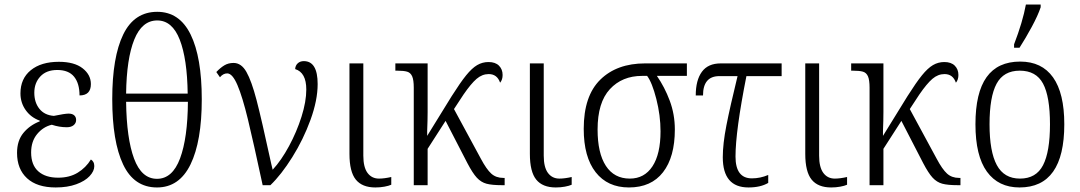

<svg xmlns="http://www.w3.org/2000/svg" viewBox="-20 -815 4755 845"><path d="M55 -142Q55 -196 83 -230Q111 -264 155 -281V-284Q116 -298 93 -330.5Q70 -363 70 -404Q70 -469 115.5 -506Q161 -543 239 -543Q307 -543 343.5 -514.5Q380 -486 380 -445Q380 -395 330 -395Q330 -448 306 -477.5Q282 -507 232 -507Q184 -507 157.5 -478.5Q131 -450 131 -407Q131 -364 153.5 -336Q176 -308 217 -305Q265 -315 282 -315Q298 -315 306.5 -307.5Q315 -300 315 -287Q315 -273 304 -264Q293 -255 274 -255Q241 -255 208 -266Q170 -257 143.5 -225Q117 -193 117 -144Q117 -89 148.5 -61Q180 -33 236 -33Q286 -33 322 -55Q358 -77 380 -113Q386 -110 390.5 -102.5Q395 -95 395 -84Q395 -62 374.5 -40Q354 -18 315.5 -4Q277 10 225 10Q143 10 99 -30.5Q55 -71 55 -142Z M474 -379Q474 -564 522.5 -663.5Q571 -763 672 -763Q770 -763 819 -663Q868 -563 868 -378Q868 -193 818.5 -91.5Q769 10 671 10Q570 10 522 -91Q474 -192 474 -379ZM806 -403Q804 -556 771 -640.5Q738 -725 672 -725Q605 -725 571 -641Q537 -557 535 -403ZM807 -367H535Q537 -206 570 -117Q603 -28 671 -28Q739 -28 772.5 -118Q806 -208 807 -367Z M980 -492Q962 -492 948 -475L932 -498Q950 -517 967.5 -527.5Q985 -538 1008 -538Q1042 -538 1064.5 -498.5Q1087 -459 1109 -375Q1131 -291 1174 -93L1180 -68Q1218 -109 1252 -172Q1286 -235 1307 -301.5Q1328 -368 1328 -421Q1328 -496 1279 -511Q1280 -527 1290.5 -536.5Q1301 -546 1317 -546Q1378 -546 1378 -445Q1378 -374 1346.5 -287.5Q1315 -201 1266.5 -123.5Q1218 -46 1170 0H1136Q1095 -191 1071 -290Q1047 -389 1025 -440.5Q1003 -492 980 -492Z M1518 -138V-536H1579V-130Q1579 -79 1597.5 -54Q1616 -29 1648 -29Q1671 -29 1702 -36V-2Q1691 3 1672 6.5Q1653 10 1632 10Q1574 10 1546 -24.5Q1518 -59 1518 -138Z M1801 -429Q1801 -463 1794 -479Q1787 -495 1772 -499.5Q1757 -504 1727 -504H1720V-536H1862V-322Q1862 -286 1860 -238V-217L1968 -392Q2006 -452 2031.5 -483.5Q2057 -515 2080 -528.5Q2103 -542 2130 -542Q2160 -542 2176 -526Q2192 -510 2192 -485Q2192 -464 2181 -451Q2168 -489 2131 -489Q2102 -489 2077.5 -468Q2053 -447 2020 -399L1978 -335L2096 -117Q2121 -70 2142 -51Q2163 -32 2195 -32H2201V0H2190Q2145 0 2121 -6.5Q2097 -13 2078.5 -33Q2060 -53 2037 -97L1941 -283L1862 -160V0H1801Z M2312 -138V-536H2373V-130Q2373 -79 2391.5 -54Q2410 -29 2442 -29Q2465 -29 2496 -36V-2Q2485 3 2466 6.5Q2447 10 2426 10Q2368 10 2340 -24.5Q2312 -59 2312 -138Z M2549 -248Q2549 -393 2622 -464.5Q2695 -536 2819 -536H3003V-481H2871Q2905 -432 2927.5 -372Q2950 -312 2950 -245Q2950 -124 2898 -57Q2846 10 2748 10Q2654 10 2601.5 -57Q2549 -124 2549 -248ZM2887 -237Q2887 -307 2868.5 -379.5Q2850 -452 2828 -481H2806Q2718 -481 2664 -422.5Q2610 -364 2610 -245Q2610 -141 2646.5 -85Q2683 -29 2752 -29Q2816 -29 2851.5 -83Q2887 -137 2887 -237Z M3161 -123Q3161 -182 3177 -263.5Q3193 -345 3226 -480H3146Q3074 -480 3074 -395H3042Q3042 -462 3069 -499Q3096 -536 3152 -536H3420V-480H3265Q3217 -238 3217 -126Q3217 -30 3289 -30Q3326 -30 3361 -45V-10Q3327 10 3274 10Q3161 10 3161 -123Z M3524 -138V-536H3585V-130Q3585 -79 3603.5 -54Q3622 -29 3654 -29Q3677 -29 3708 -36V-2Q3697 3 3678 6.5Q3659 10 3638 10Q3580 10 3552 -24.5Q3524 -59 3524 -138Z M3807 -429Q3807 -463 3800 -479Q3793 -495 3778 -499.5Q3763 -504 3733 -504H3726V-536H3868V-322Q3868 -286 3866 -238V-217L3974 -392Q4012 -452 4037.5 -483.5Q4063 -515 4086 -528.5Q4109 -542 4136 -542Q4166 -542 4182 -526Q4198 -510 4198 -485Q4198 -464 4187 -451Q4174 -489 4137 -489Q4108 -489 4083.5 -468Q4059 -447 4026 -399L3984 -335L4102 -117Q4127 -70 4148 -51Q4169 -32 4201 -32H4207V0H4196Q4151 0 4127 -6.5Q4103 -13 4084.5 -33Q4066 -53 4043 -97L3947 -283L3868 -160V0H3807Z M4273 -268Q4273 -407 4322 -475.5Q4371 -544 4470 -544Q4565 -544 4614.5 -474.5Q4664 -405 4664 -268Q4664 10 4467 10Q4374 10 4323.5 -59.5Q4273 -129 4273 -268ZM4601 -268Q4601 -390 4570.5 -447Q4540 -504 4468 -504Q4397 -504 4366 -446.5Q4335 -389 4335 -268Q4335 -148 4367 -88.5Q4399 -29 4469 -29Q4540 -29 4570.5 -88Q4601 -147 4601 -268ZM4443 -620Q4481 -719 4495 -795H4560V-783Q4548 -747 4521 -697Q4494 -647 4467 -605H4443Z"/></svg>

Font: Noto Serif NarrowLight
Style: Regular
Weight: 300
Width: 4
Designer: Monotype Design Team
Foundry: Monotype Imaging Inc.
Version: Version 1.001